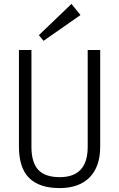

<svg xmlns="http://www.w3.org/2000/svg" viewBox="-20 -956 611 983"><path d="M286 7Q181 7 129 -45Q77 -97 77 -205V-700H141V-204Q141 -124 176 -86.5Q211 -49 286 -49Q429 -49 429 -204V-700H493V-205Q493 -153 479 -113.5Q465 -74 438 -47Q411 -20 372.5 -6.5Q334 7 286 7ZM392 -879 203 -747 179 -776 346 -936Z"/></svg>

Font: Pathway Extreme SemiCondensed ExtraLight
Style: Regular
Weight: 250
Width: 4
Version: Version 1.001;gftools[0.9.26]